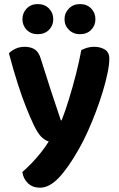

<svg xmlns="http://www.w3.org/2000/svg" viewBox="-20 -714 573 924"><path d="M139.9 -117.9Q124.3 -151.3 105.3 -198.7Q86.2 -246.1 65.7 -310.1Q45.2 -374 22.9 -457.5Q34.9 -470.4 54.9 -479.6Q74.9 -488.8 98.6 -488.8Q128.3 -488.8 147.9 -475.8Q167.4 -462.9 177.2 -428.4Q200.1 -354.4 223.9 -281.7Q247.7 -209 272.8 -134.9H276.8Q294.2 -179.7 311.9 -237.1Q329.6 -294.4 345.2 -355.5Q360.9 -416.6 371.3 -472.9Q385.4 -480.2 400.7 -484.5Q415.9 -488.8 433 -488.8Q462.8 -488.8 484.5 -475.6Q506.1 -462.5 506.1 -431.3Q506.1 -404 497.8 -363.3Q489.5 -322.6 475.1 -274.8Q460.7 -227.1 441.9 -177.3Q423.2 -127.5 402.2 -81.1Q381.2 -34.7 360 2.6Q306.9 96.2 261.8 142.7Q216.7 189.3 172.7 189.3Q137.6 189.3 114.8 168.1Q92 146.8 87.6 113.8Q108.9 95.5 132.1 71.5Q155.3 47.4 176.9 20.1Q198.5 -7.1 214.5 -33Q197.5 -38 179.5 -54.9Q161.4 -71.8 139.9 -117.9ZM236.4 -621.6Q236.4 -591.2 215.7 -570.3Q194.9 -549.4 161.3 -549.4Q129.2 -549.4 108.6 -570.3Q88 -591.2 88 -621.6Q88 -651.9 108.6 -673.2Q129.2 -694.4 161.3 -694.4Q194.9 -694.4 215.7 -673.2Q236.4 -651.9 236.4 -621.6ZM439.2 -621.6Q439.2 -591.2 418.7 -570.3Q398.2 -549.4 364.8 -549.4Q333 -549.4 311.8 -570.3Q290.5 -591.2 290.5 -621.6Q290.5 -651.9 311.8 -673.2Q333 -694.4 364.8 -694.4Q398.2 -694.4 418.7 -673.2Q439.2 -651.9 439.2 -621.6Z"/></svg>

Font: Baloo Bhaina 2
Style: Regular
Weight: 400
Designer: Yesha Goshar, Manish Minz, Shuchita Grover and Ek Type
Foundry: Ek Type
Version: Version 1.700